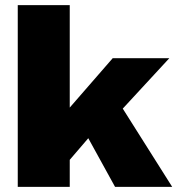

<svg xmlns="http://www.w3.org/2000/svg" viewBox="-20 -726 689 746"><path d="M251 -706V-308L418 -500H638L457 -304L649 0H427L323 -189L251 -105V0H49V-706Z"/></svg>

Font: Work Sans ExtraBold
Style: Regular
Weight: 800
Designer: Wei Huang
Foundry: Wei Huang
Version: Version 2.012; ttfautohint (v1.8.3)